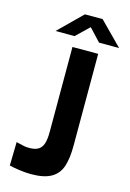

<svg xmlns="http://www.w3.org/2000/svg" viewBox="-139 -1002 728 1078"><g transform="rotate(15 225.0 -462.5)"><path d="M155 10Q123 10 86 4.8Q49 -0.5 27.5 -6L30.5 -143L45 -139.5Q64 -134.5 77.5 -132Q91 -129.5 107 -129.5Q141 -129.5 160 -141.5Q179 -153.5 187 -178.5Q195 -203.5 195 -245.5V-740H344.5V-206Q344.5 -130.5 328.5 -84Q312.5 -37.5 271.2 -13.8Q230 10 155 10ZM265.5 -874 190.5 -802H80L215 -935H318L449.5 -802H333Z"/></g></svg>

Font: 1883 Sans
Style: Bold
Weight: 700
Designer: 1883 Sans project is a fork of Public Sans.
Version: Version 1.009